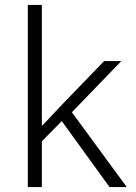

<svg xmlns="http://www.w3.org/2000/svg" viewBox="-20 -760 553 780"><path d="M93 -740H150V-251H153L233 -336L403 -512H473L272 -304L495 0H425L231 -268L150 -186V0H93Z"/></svg>

Font: IBM Plex Sans Arabic Light
Style: Regular
Weight: 300
Designer: Mike Abbink, Paul van der Laan, Pieter van Rosmalen, Wael Morcos, Khajak Apelian
Foundry: Bold Monday
Version: Version 1.2